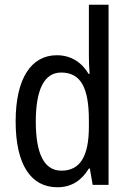

<svg xmlns="http://www.w3.org/2000/svg" viewBox="-20 -780 548 810"><path d="M222 10C283 10 325 -20 355 -69H359L371 0H438V-760H355V-543C355 -523 356 -494 358 -468H354C325 -517 279 -547 220 -547C111 -547 46 -448 46 -268C46 -86 110 10 222 10ZM239 -60C166 -60 131 -132 131 -267C131 -399 165 -474 238 -474C322 -474 355 -408 355 -272V-246C355 -122 319 -60 239 -60Z"/></svg>

Font: Noto Sans Myanmar UI Condensed
Style: Regular
Weight: 400
Width: 3
Designer: Monotype Design Team
Foundry: Monotype Imaging Inc.
Version: Version 2.103